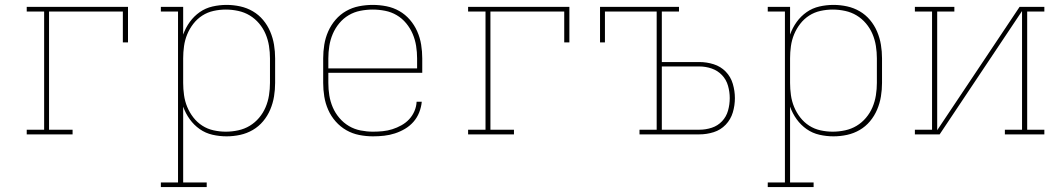

<svg xmlns="http://www.w3.org/2000/svg" viewBox="-20 -548 4315 783"><path d="M89 0V-19H160V-501H89V-520H502V-375H481V-501H180V-19H276V0Z M636 215V196H706V-501H636V-520H727V-407Q737 -435 754 -458.5Q771 -482 794.5 -498.5Q818 -515 846.5 -521.5Q875 -528 904 -528Q932 -528 959.5 -522Q987 -516 1011 -502Q1035 -488 1053 -466.5Q1071 -445 1082 -419Q1093 -393 1097.5 -365.5Q1102 -338 1102 -310V-210Q1102 -182 1097.5 -154.5Q1093 -127 1082 -101Q1071 -75 1053 -53.5Q1035 -32 1011 -18Q987 -4 959.5 2Q932 8 904 8Q875 8 846.5 1.5Q818 -5 794.5 -21.5Q771 -38 754 -61.5Q737 -85 727 -113V196H823V215ZM901 -11Q926 -11 951.5 -16.5Q977 -22 998.5 -35Q1020 -48 1036.5 -67.5Q1053 -87 1063 -110.5Q1073 -134 1077 -159.5Q1081 -185 1081 -210V-310Q1081 -335 1077 -360.5Q1073 -386 1063 -409.5Q1053 -433 1036.5 -452.5Q1020 -472 998.5 -485Q977 -498 951.5 -503.5Q926 -509 901 -509Q876 -509 851 -503.5Q826 -498 805 -484.5Q784 -471 768.5 -451Q753 -431 743.5 -408Q734 -385 730.5 -360Q727 -335 727 -310V-210Q727 -185 730.5 -160Q734 -135 743.5 -112Q753 -89 768.5 -69Q784 -49 805 -35.5Q826 -22 851 -16.5Q876 -11 901 -11Z M1501 8Q1473 8 1445 2.5Q1417 -3 1392.5 -17Q1368 -31 1349 -52.5Q1330 -74 1318.5 -100Q1307 -126 1302.5 -154Q1298 -182 1298 -210V-310Q1298 -338 1302.5 -366Q1307 -394 1318.5 -420Q1330 -446 1348.5 -467.5Q1367 -489 1391.5 -503Q1416 -517 1444 -522.5Q1472 -528 1500 -528Q1528 -528 1556 -522.5Q1584 -517 1608.5 -503Q1633 -489 1651.5 -467.5Q1670 -446 1681.5 -420Q1693 -394 1697.5 -366Q1702 -338 1702 -310V-251H1319V-210Q1319 -184 1323 -159Q1327 -134 1337 -110.5Q1347 -87 1364 -67Q1381 -47 1403 -34Q1425 -21 1450.5 -16Q1476 -11 1501 -11Q1521 -11 1541 -13Q1561 -15 1580 -21Q1599 -27 1617 -37Q1635 -47 1648.5 -61.5Q1662 -76 1670 -94.5Q1678 -113 1679 -133H1700Q1698 -111 1689.5 -89.5Q1681 -68 1666 -51Q1651 -34 1631.5 -22.5Q1612 -11 1590.5 -4Q1569 3 1546.5 5.5Q1524 8 1501 8ZM1319 -269H1681V-310Q1681 -335 1677 -360.5Q1673 -386 1663 -409.5Q1653 -433 1636.5 -453Q1620 -473 1598 -486Q1576 -499 1550.5 -504Q1525 -509 1500 -509Q1475 -509 1449.5 -504Q1424 -499 1402 -486Q1380 -473 1363.5 -453Q1347 -433 1337 -409.5Q1327 -386 1323 -360.5Q1319 -335 1319 -310Z M1889 0V-19H1960V-501H1889V-520H2302V-375H2281V-501H1980V-19H2076V0Z M2588 0V-19H2658V-501H2447V-375H2427V-520H2749V-501H2679V-295H2832Q2862 -295 2890.5 -286Q2919 -277 2939.5 -256Q2960 -235 2968.5 -206Q2977 -177 2977 -148Q2977 -118 2968.5 -89.5Q2960 -61 2939.5 -39.5Q2919 -18 2890.5 -9Q2862 0 2832 0ZM2832 -19Q2858 -19 2882.5 -27Q2907 -35 2924.5 -53.5Q2942 -72 2949 -97Q2956 -122 2956 -148Q2956 -173 2949 -198Q2942 -223 2924.5 -241.5Q2907 -260 2882.5 -268.5Q2858 -277 2832 -277H2679V-19Z M3111 215V196H3181V-501H3111V-520H3202V-407Q3212 -435 3229 -458.5Q3246 -482 3269.5 -498.5Q3293 -515 3321.5 -521.5Q3350 -528 3379 -528Q3407 -528 3434.5 -522Q3462 -516 3486 -502Q3510 -488 3528 -466.5Q3546 -445 3557 -419Q3568 -393 3572.5 -365.5Q3577 -338 3577 -310V-210Q3577 -182 3572.5 -154.5Q3568 -127 3557 -101Q3546 -75 3528 -53.5Q3510 -32 3486 -18Q3462 -4 3434.5 2Q3407 8 3379 8Q3350 8 3321.5 1.5Q3293 -5 3269.5 -21.5Q3246 -38 3229 -61.5Q3212 -85 3202 -113V196H3298V215ZM3376 -11Q3401 -11 3426.5 -16.5Q3452 -22 3473.5 -35Q3495 -48 3511.5 -67.5Q3528 -87 3538 -110.5Q3548 -134 3552 -159.5Q3556 -185 3556 -210V-310Q3556 -335 3552 -360.5Q3548 -386 3538 -409.5Q3528 -433 3511.5 -452.5Q3495 -472 3473.5 -485Q3452 -498 3426.5 -503.5Q3401 -509 3376 -509Q3351 -509 3326 -503.5Q3301 -498 3280 -484.5Q3259 -471 3243.5 -451Q3228 -431 3218.5 -408Q3209 -385 3205.5 -360Q3202 -335 3202 -310V-210Q3202 -185 3205.5 -160Q3209 -135 3218.5 -112Q3228 -89 3243.5 -69Q3259 -49 3280 -35.5Q3301 -22 3326 -16.5Q3351 -11 3376 -11Z M3711 0V-19H3781V-501H3711V-520H3872V-501H3802V-17L4138 -520H4239V-501H4169V-19H4239V0H4078V-19H4148V-503L3812 0Z"/></svg>

Font: Iosevka Etoile Thin
Style: Regular
Weight: 100
Designer: Belleve Invis
Foundry: Belleve Invis
Version: Version 22.1.2; ttfautohint (v1.8.4)